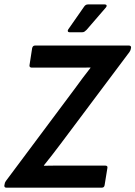

<svg xmlns="http://www.w3.org/2000/svg" viewBox="-32 -865 624 885"><path d="M-2.8 0Q-12.9 0 -11.9 -10.5L-10.9 -15Q-10.5 -19.4 -9.2 -22.9Q-7.9 -26.4 -5.1 -30.4L313.2 -456.7Q330.9 -481.4 349.1 -505.5Q367.4 -529.7 385.1 -552.3V-553.7Q358.8 -553.3 332.8 -553.3Q306.9 -553.3 280.2 -553.3H114.1Q109.1 -553.3 106 -556.3Q103 -559.4 104 -564.4L116.3 -643.9Q119.6 -655 129.1 -655H562.7Q572.8 -655 572.1 -644.5L570.7 -639.3Q570.4 -635.6 568.7 -632.3Q567 -628.9 564.7 -625.2L246.7 -200.9Q228.1 -176.1 208.9 -151.4Q189.7 -126.7 170.4 -102.7V-101Q198 -101.7 224.6 -101.7Q251.2 -101.7 278.8 -101.7H452.6Q465.4 -101.7 463 -90.6L450.1 -11.1Q448.1 0 437.3 0ZM288.6 -716.3Q282.5 -716.3 280.8 -720.5Q279.1 -724.7 282.5 -729.4L355 -833.4Q362.1 -844.6 373.2 -844.6H451Q457.7 -844.6 459.2 -840.2Q460.7 -835.8 456 -830.4L366.8 -727.1Q362.1 -722.3 357.5 -719.3Q352.9 -716.3 346.5 -716.3Z"/></svg>

Font: Sofia Sans Semi Condensed
Style: Italic
Weight: 400
Italic angle: -9°
Designer: Botio Nikoltchev, Ani Petrova
Foundry: lettersoup
Version: Version 4.101